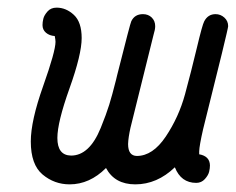

<svg xmlns="http://www.w3.org/2000/svg" viewBox="-20 -481 620 505"><path d="M61 -108.9Q61 -163.1 93.5 -254.6Q126 -346.2 126 -371.1Q126 -376 124 -386.2Q109.9 -387.2 100.8 -395Q91.8 -402.8 91.8 -415Q91.8 -422.9 94 -431.9Q96.2 -440.9 105 -450.9Q113.8 -460.9 128.9 -460.9Q153.8 -460.9 174.3 -441.9Q194.8 -422.9 194.8 -380.9Q194.8 -337.9 162.8 -248.5Q130.9 -159.2 130.9 -118.2Q130.9 -72.3 167 -71.8Q190.9 -71.8 210.4 -89.8Q230 -107.9 244.9 -144.5Q259.8 -181.2 267.3 -205.6Q274.9 -230 285.2 -271Q287.1 -278.8 288.1 -283.2Q323.2 -422.4 325.2 -424.8Q334 -443.8 356 -443.8Q370.1 -443.8 379.2 -434.8Q388.2 -425.8 388.2 -412.1Q388.2 -403.3 383.8 -389.2L323.2 -145Q317.4 -119.1 316.9 -102.1Q316.9 -71.3 339.8 -70.8Q381.8 -70.8 416 -121.8Q450.2 -172.9 466.6 -232.9Q482.9 -293 497.6 -354.5Q512.2 -416 517.1 -424.8Q526.9 -443.8 546.9 -443.8Q560.1 -443.8 570.1 -434.8Q580.1 -425.8 580.1 -412.1Q580.1 -404.3 514.2 -141.1Q504.4 -98.1 503.9 -83V-75.2Q531.7 -70.3 532.2 -45.9Q532.2 -38.1 530 -29.1Q527.8 -20 518.8 -10Q509.8 0 496.1 0Q456.1 0 439.9 -41Q393.1 3.9 335.9 3.9Q281.7 3.9 258.8 -39.1Q215.8 3.9 163.1 3.9Q123 3.9 92 -22Q61 -47.9 61 -108.9Z"/></svg>

Font: CMU Typewriter Text
Style: BoldItalic
Weight: 700
Italic angle: -14.04°
Version: Version 0.7.0